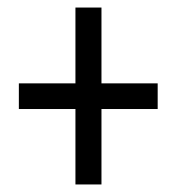

<svg xmlns="http://www.w3.org/2000/svg" viewBox="-20 -608 470 509"><path d="M249 -387H398V-319H249V-119H180V-319H30V-387H180V-588H249Z"/></svg>

Font: Noto Sans Arabic ExtraCondensed
Style: Regular
Weight: 400
Width: 2
Designer: Monotype Design Team, Nadine Chahine, Nizar Qandah and Khaled Hosny
Foundry: Monotype Imaging Inc.
Version: Version 2.012